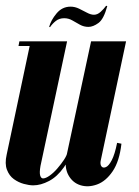

<svg xmlns="http://www.w3.org/2000/svg" viewBox="-30 -638 481 664"><path d="M300 -495 225 -143Q214 -92 191 -59.5Q168 -27 139.5 -12Q111 3 85 3Q71 3 52.5 -2Q34 -7 18 -18.5Q2 -30 -6 -51Q-14 -72 -7 -103L76 -495H202L110 -64Q106 -41 109 -31Q112 -21 119 -21Q128 -21 141.5 -30.5Q155 -40 168 -55Q181 -70 191 -85Q201 -100 203 -111L285 -495ZM406 -495 318 -81Q316 -69 321 -62.5Q326 -56 336 -60Q346 -64 356.5 -84Q367 -104 375 -144L390 -141Q383 -80 359.5 -45.5Q336 -11 305.5 0Q275 11 248 2.5Q221 -6 206.5 -32.5Q192 -59 200 -99L285 -495ZM86 -495 83 -479H34L37 -495ZM341 -617 337 -618Q329 -607 318 -597Q307 -587 295 -587Q284 -587 271 -594Q258 -601 243.5 -608Q229 -615 214 -615Q185 -615 165.5 -591.5Q146 -568 140 -545L143 -544Q151 -556 163 -565.5Q175 -575 192 -575Q207 -575 220 -567.5Q233 -560 246.5 -552.5Q260 -545 276 -545Q292 -545 310.5 -558.5Q329 -572 341 -617Z"/></svg>

Font: Emberly Black
Style: Italic
Weight: 900
Italic angle: -12°
Designer: Rajesh Rajput
Foundry: Rajesh Rajput
Version: Version 1.000